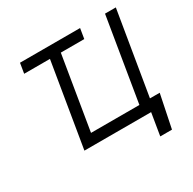

<svg xmlns="http://www.w3.org/2000/svg" viewBox="-191 -922 1294 1289"><g transform="rotate(-30 456.0 -277.5)"><path d="M589.5 -727.3H123.6L110.8 -649.1H310.7L203.1 0H720.2L691.8 171.9H782.7L835.2 -83.8H759.6L866.5 -727.3H782.7L676.1 -81H301.1L394.9 -649.1H576.7Z"/></g></svg>

Font: Magic Ui Pro
Style: Italic
Weight: 400
Italic angle: -9.39999°
Designer: Stefan Endress, Andreas Faust
Version: Version 1.000;FEAKit 1.0